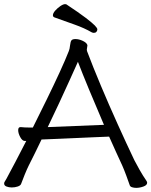

<svg xmlns="http://www.w3.org/2000/svg" viewBox="-21 -900 732 929"><path d="M450 -758Q450 -751 445.5 -746Q441 -741 433 -741Q428 -741 422 -744Q388 -764 340 -781Q292 -798 242 -816Q235 -819 235 -826Q235 -836 246 -848.5Q257 -861 271 -870.5Q285 -880 294 -880Q298 -880 300 -879Q362 -838 394 -813.5Q426 -789 438 -776.5Q450 -764 450 -758ZM99 -218Q87 -218 77 -236.5Q67 -255 67 -270Q67 -285 78 -285H80Q89 -284 98 -283.5Q107 -283 119 -283H138Q172 -351 206 -420.5Q240 -490 268 -551Q296 -612 312 -653Q316 -662 318 -680.5Q320 -699 325 -705Q330 -711 344 -711Q361 -711 379 -702.5Q397 -694 401 -684Q401 -683 401.5 -682Q402 -681 402 -680Q402 -676 400.5 -670.5Q399 -665 399 -660Q399 -655 400 -653Q429 -576 467.5 -484.5Q506 -393 548 -300Q590 -207 629 -125Q637 -109 654 -79Q671 -49 687 -26Q689 -23 690 -20.5Q691 -18 691 -16Q691 -4 673 2.5Q655 9 638 9Q627 9 618 6Q609 3 607 -3Q601 -21 590 -50.5Q579 -80 571 -98Q556 -130 540 -165.5Q524 -201 507 -239Q507 -239 483.5 -238Q460 -237 423 -235.5Q386 -234 344.5 -232Q303 -230 265.5 -228.5Q228 -227 204.5 -226Q181 -225 180 -225Q164 -191 148 -159Q132 -127 118 -99Q110 -83 98.5 -55Q87 -27 81 -10Q78 -2 64.5 2.5Q51 7 36 7Q22 7 10.5 2.5Q-1 -2 -1 -12Q-1 -18 3 -23Q7 -29 11 -36.5Q15 -44 24.5 -62Q34 -80 53.5 -116.5Q73 -153 106 -218ZM482 -296Q445 -382 411 -464Q377 -546 356 -601Q339 -563 315.5 -511Q292 -459 265 -401Q238 -343 210 -285Z"/></svg>

Font: Moon Stars Kai T HW
Style: Regular
Weight: 400
Designer: GuiWonder
Version: Version 1.101